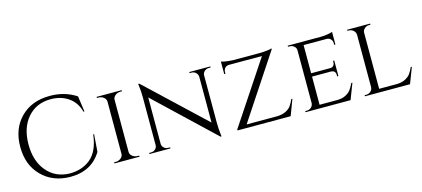

<svg xmlns="http://www.w3.org/2000/svg" viewBox="-58 -1186 3671 1672"><g transform="rotate(-15 1777.5 -350.0)"><path d="M423 -714Q557 -714 660 -646L680 -505H671Q649 -591 582 -637.5Q515 -684 423 -684Q292 -684 213.5 -593Q135 -502 135 -352Q135 -202 212.5 -110.5Q290 -19 417 -16Q529 -16 604 -77Q685 -143 702 -292H710L698 -135Q607 14 417 14Q259 13 159.5 -87Q60 -187 60 -350.5Q60 -514 159.5 -614Q259 -714 423 -714Z M829 -10Q856 -10 876 -26Q896 -42 896 -64V-536Q896 -558 876 -574Q856 -590 828 -590H815V-600H1041V-590H1028Q1001 -590 981.5 -575Q962 -560 960 -538V-63Q961 -41 981 -25.5Q1001 -10 1028 -10H1041L1042 0H815V-10Z M1823 -590Q1801 -590 1785 -575.5Q1769 -561 1768 -540V-114Q1768 -56 1775 -4L1777 14H1768L1248 -479V-62Q1248 -40 1264 -25Q1280 -10 1303 -10H1320V0H1131V-10H1148Q1171 -10 1187 -25Q1203 -40 1203 -62V-490Q1203 -551 1196 -599L1194 -615L1205 -614L1724 -125V-540Q1722 -561 1706 -575.5Q1690 -590 1668 -590H1651V-600H1840V-590Z M1951 -520V-504H1940V-617Q1953 -611 1987.5 -606.5Q2022 -602 2052 -601H2282Q2313 -601 2349 -605Q2385 -609 2395 -614V-605L2015 -30H2289Q2335 -31 2367 -46.5Q2399 -62 2415.5 -84Q2432 -106 2448 -143H2458L2404 0H1925V-9L2298 -571H2000Q1970 -570 1957 -545Q1951 -533 1951 -520Z M2552 -10Q2576 -10 2592.5 -25.5Q2609 -41 2610 -63V-538Q2610 -560 2593 -575Q2576 -590 2552 -590H2538V-600H2830Q2871 -600 2902 -606Q2933 -612 2942 -616V-502L2931 -503V-518Q2931 -539 2917 -554Q2903 -569 2881 -569H2673V-315H2844Q2864 -315 2874.5 -327Q2885 -339 2885 -357V-370H2896V-230H2885V-243Q2885 -271 2864 -281Q2856 -284 2847 -285H2673V-31H2830Q2876 -31 2907.5 -47Q2939 -63 2955.5 -85Q2972 -107 2989 -143H2999L2944 0H2538V-10Z M3088 -10Q3112 -10 3128.5 -25.5Q3145 -41 3146 -63V-536Q3145 -558 3127.5 -574Q3110 -590 3086 -590H3074V-600H3281V-590H3269Q3245 -590 3227.5 -574Q3210 -558 3210 -536V-31H3366Q3412 -31 3444 -47Q3476 -63 3492.5 -85Q3509 -107 3525 -143H3535L3480 0H3074V-10Z"/></g></svg>

Font: Cinzel
Style: Regular
Weight: 400
Designer: Natanael Gama
Version: Version 1.001;PS 001.001;hotconv 1.0.56;makeotf.lib2.0.21325